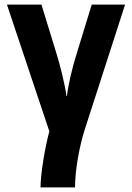

<svg xmlns="http://www.w3.org/2000/svg" viewBox="-20 -569 570 829"><path d="M155 240H304C304 167 322 64 347 -13L520 -549H376L311 -337C291 -274 274 -200 269 -154H267C260 -207 240 -286 222 -344L159 -549H10L193 -2C174 68 155 183 155 240Z"/></svg>

Font: Noto Sans Mono Condensed ExtraBold
Style: Regular
Weight: 800
Width: 3
Designer: Monotype Design Team
Foundry: Monotype Imaging Inc.
Version: Version 2.014